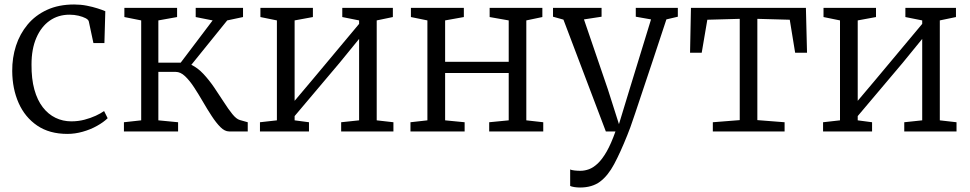

<svg xmlns="http://www.w3.org/2000/svg" viewBox="-20 -586 4323 856"><path d="M280.5 11Q200.5 11 146 -26Q91.5 -63 63.2 -126.5Q35 -190 34.5 -269Q34 -328.5 51.2 -381.8Q68.5 -435 103 -476.5Q137.5 -518 189.5 -542Q241.5 -566 310.5 -566Q339.5 -566 366.5 -560.8Q393.5 -555.5 415.2 -548.5Q437 -541.5 449.5 -536L445.5 -394H396.5L376 -490Q374.5 -498 361.8 -504.8Q349 -511.5 330 -516Q311 -520.5 290 -520.5Q239.5 -520.5 201.5 -493.8Q163.5 -467 142 -417.2Q120.5 -367.5 120.5 -298.5Q120 -234.5 133.2 -186.8Q146.5 -139 170.8 -107.8Q195 -76.5 227.5 -60.8Q260 -45 298 -45Q328.5 -45 356.2 -52.2Q384 -59.5 406.8 -70Q429.5 -80.5 444 -91L460 -59Q441.5 -41 412.5 -24.8Q383.5 -8.5 349 1.2Q314.5 11 280.5 11Z M532.5 0V-41L609.5 -49.5V-495L534.5 -510V-551H769.5V-510L686 -495V-306.5H785.5L928 -495L852.5 -510V-551H1063.5V-510L993 -495L833 -297Q861.5 -283.5 886.8 -256.5Q912 -229.5 934.8 -196.2Q957.5 -163 977.8 -131.2Q998 -99.5 1015.8 -77.5Q1033.5 -55.5 1049 -51L1084.5 -41V0H1001.5Q982 0 962.8 -19.2Q943.5 -38.5 923.8 -68.8Q904 -99 884.5 -132.8Q865 -166.5 845 -197Q825 -227.5 804.8 -246.5Q784.5 -265.5 763.5 -265.5H686V-49.5L774 -41V0Z M1139 0V-41L1214.5 -49.5V-495L1141 -510V-551H1375V-510L1293.5 -495V-136.5L1372 -229.5L1581 -479.5V-495L1506 -510V-551H1731.5V-510L1659.5 -495V-49.5L1734 -41V0H1501V-41L1581 -49.5V-412.5L1494.5 -306.5L1293.5 -68.5V-49.5L1357.5 -41V0Z M1810 0V-41L1885.5 -49.5V-495L1812 -510V-551H2048V-510L1964.5 -495V-310.5H2248V-495L2163 -510V-551H2398V-510L2326.5 -495V-49.5L2402 -41V0H2161V-41L2248 -49.5V-260.5H1964.5V-49.5L2051.5 -41V0Z M2566 250Q2552.5 250 2540.2 248Q2528 246 2522 243V169.5Q2528 172.5 2541.2 174Q2554.5 175.5 2567.5 175.5Q2586.5 175.5 2605.8 168.5Q2625 161.5 2645 142.8Q2665 124 2684.8 89.5Q2704.5 55 2724 0H2681L2492 -498.5L2445.5 -511.5V-551H2662V-511.5L2583.5 -499.5L2690 -188L2739.5 -32.5L2787 -188.5L2882.5 -499.5L2814.5 -511.5V-551H3002V-511.5L2951 -499.5Q2916.5 -394.5 2890 -315Q2863.5 -235.5 2844.2 -178Q2825 -120.5 2812 -81.5Q2799 -42.5 2790.5 -19Q2782 4.5 2777 16Q2746 93.5 2718.2 145.5Q2690.5 197.5 2655.2 223.8Q2620 250 2566 250Z M3158 0V-41L3278 -50.5V-502L3133.5 -498L3108.5 -351H3056.5L3060.5 -551H3573L3578 -351H3525L3501 -498L3356.5 -502V-50.5L3478 -41V0Z M3649.5 0V-41L3725 -49.5V-495L3651.5 -510V-551H3885.5V-510L3804 -495V-136.5L3882.5 -229.5L4091.5 -479.5V-495L4016.5 -510V-551H4242V-510L4170 -495V-49.5L4244.5 -41V0H4011.5V-41L4091.5 -49.5V-412.5L4005 -306.5L3804 -68.5V-49.5L3868 -41V0Z"/></svg>

Font: Merriweather 28pt Light
Style: Regular
Weight: 300
Version: Version 2.100